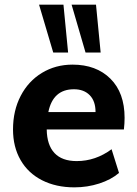

<svg xmlns="http://www.w3.org/2000/svg" viewBox="-20 -798 590 826"><path d="M516 -291Q516 -267 513 -241H181Q182 -174 214.5 -139.5Q247 -105 310 -105Q391 -105 460 -156L492 -54Q458 -25 407 -8.5Q356 8 300 8Q221 8 161 -22.5Q101 -53 68.5 -109.5Q36 -166 36 -241Q36 -322 69 -385.5Q102 -449 160.5 -484.5Q219 -520 292 -520Q394 -520 455 -459.5Q516 -399 516 -291ZM188 -316H391Q391 -363 366 -388.5Q341 -414 298 -414Q208 -414 188 -316ZM209 -572 148 -778H253L273 -572ZM348 -572 288 -778H393L413 -572Z"/></svg>

Font: Muli ExtraBold
Style: Italic
Weight: 800
Italic angle: -4.541°
Designer: Vernon Adams
Foundry: Vernon Adams
Version: Version 2.000